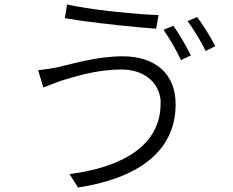

<svg xmlns="http://www.w3.org/2000/svg" viewBox="-20 -798 1040 856"><path d="M687 -731C644 -732 580 -737 512 -744L501 -745C492 -746 483 -747 474 -748L463 -749C395 -757 328 -767 279 -778L269 -717C315 -709 372 -701 431 -694L442 -693C460 -691 478 -689 496 -687L507 -685C508 -685 510 -685 512 -685L523 -684C580 -678 634 -673 676 -670L687 -731ZM940 -592C921 -629 886 -686 859 -722L816 -704C844 -667 875 -615 897 -571L940 -592ZM831 -551C810 -593 779 -647 753 -683L709 -665C736 -627 768 -571 787 -530L831 -551ZM763 -333C763 -474 667 -547 527 -547C413 -547 306 -514 236 -498C207 -492 177 -488 150 -485L173 -408C196 -417 220 -426 252 -438C312 -455 405 -488 522 -488C620 -488 688 -433 696 -352V-338V-336C696 -153 532 -53 290 -22L328 38C584 -1 763 -116 763 -333ZM696 -341V-339V-346Z"/></svg>

Font: Glow Sans SC Normal
Style: Regular
Weight: 400
Designer: Ryoko NISHIZUKA (kana, bopomofo & ideographs); Paul D. Hunt (Latin, Greek & Cyrillic); Sandoll Communications, Soo-young
Version: Version 0.93